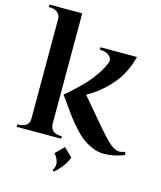

<svg xmlns="http://www.w3.org/2000/svg" viewBox="-158 -1011 1146 1364"><g transform="rotate(15 415.0 -329.5)"><path d="M360 -18V0H33V-18Q119 -18 119 -83V-817Q119 -842 99.5 -861.5Q80 -881 33 -881V-899H274V-86Q274 -59 292.5 -38.5Q311 -18 360 -18ZM823 -28 830 -6Q754 25 678 25Q636 25 594 7Q552 -11 521 -34Q490 -57 452.5 -99Q415 -141 394.5 -168.5Q374 -196 340 -244.5Q306 -293 295 -308Q303 -314 316.5 -325Q330 -336 366.5 -370Q403 -404 434.5 -438Q466 -472 499 -520.5Q532 -569 548 -614Q550 -620 550 -624Q550 -646 528 -664Q506 -682 462 -682V-700H730Q700 -579 624.5 -490.5Q549 -402 450 -348Q485 -308 534.5 -249Q584 -190 613 -156Q642 -122 675.5 -86.5Q709 -51 733.5 -35Q758 -19 778 -19Q802 -19 823 -28ZM369 240 359 229Q396 179 341 111L402 50L464 111Q439 180 369 240Z"/></g></svg>

Font: Uncial Antiqua
Style: Regular
Weight: 400
Designer: Astigmatic (AOETI)
Foundry: Astigmatic (AOETI)
Version: Version 1.000